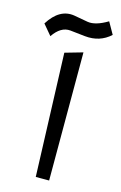

<svg xmlns="http://www.w3.org/2000/svg" viewBox="-143 -831 555 881"><g transform="rotate(15 135.0 -390.5)"><path d="M100.1 -586.8 184.6 -611V-2.3H121.1ZM18.6 -643.6 -22.9 -692.9Q28.8 -775.4 101.1 -763.2L166.5 -751.5Q204.6 -745.1 261.7 -779.3L293.5 -723.1Q243.2 -677.2 171.9 -684.6L100.6 -692.4Q54.7 -696.8 18.6 -643.6Z"/></g></svg>

Font: Samim FD
Style: FD
Weight: 400
Foundry: DejaVu fonts team - Redesigned by Saber Rastikerdar
Version: Version 4.00 December 17, 2020